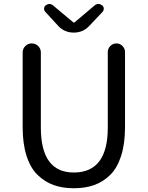

<svg xmlns="http://www.w3.org/2000/svg" viewBox="-20 -957 761 989"><path d="M360.4 12.7Q301.8 12.7 255.9 -3.9Q210 -20.5 173.3 -56.2Q136.7 -91.8 116.7 -154.3Q96.7 -216.8 96.7 -302.7V-686.5Q96.7 -706.1 110.4 -719.7Q124 -733.4 143.6 -733.4Q163.1 -733.4 176.8 -719.7Q190.4 -706.1 190.4 -686.5V-299.8Q190.4 -68.4 360.4 -68.4Q535.2 -68.4 535.2 -299.8V-688.5Q535.2 -707 548.3 -720.2Q561.5 -733.4 579.6 -733.4Q597.7 -733.4 610.8 -720.2Q624 -707 624 -688.5V-302.7Q624 -216.8 604 -154.3Q584 -91.8 547.9 -56.2Q511.7 -20.5 465.3 -3.9Q418.9 12.7 360.4 12.7ZM279.3 -824.2 212.9 -896.5Q207 -903.3 207 -911.1Q207 -922.9 215.8 -929.7Q225.6 -936.5 234.4 -936.5Q245.1 -936.5 254.9 -927.7L356.4 -842.8Q358.4 -840.8 360.8 -840.8Q363.3 -840.8 365.2 -842.8L465.8 -927.7Q475.6 -936.5 486.3 -936.5Q496.1 -936.5 505.9 -929.7Q514.6 -922.9 514.6 -911.1Q514.6 -903.3 508.8 -896.5L440.4 -824.2Q408.2 -789.1 359.9 -789.1Q311.5 -789.1 279.3 -824.2Z"/></svg>

Font: Gen Jyuu Gothic P Regular
Style: Regular
Weight: 400
Designer: [Source Han Sans]
Ryoko NISHIZUKA  (kana & ideographs); Paul D. Hunt (Latin, Greek & Cyrillic); Wenlong ZHANG  (bopomofo
Version: Version 1.002.20150607